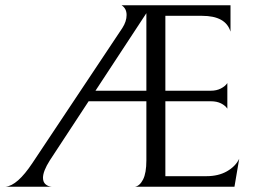

<svg xmlns="http://www.w3.org/2000/svg" viewBox="-20 -708 975 728"><path d="M746 -648H607V-364H779Q801 -364 817.5 -372.5Q834 -381 842 -393V-296Q834 -308 818 -316Q802 -324 780 -324H607V-40H763Q808 -40 840.5 -58.5Q873 -77 887 -106L869 0H492Q510 -3 522.5 -27.5Q535 -52 535 -100V-324H316L169 -100Q143 -59 143 -34Q143 -18 152.5 -9.5Q162 -1 176 0H1Q46 -4 103 -90L444 -602Q460 -627 460 -651Q460 -676 441 -688H854V-588Q836 -648 746 -648ZM342 -364H535V-658Z"/></svg>

Font: BellefairVN
Style: Regular
Weight: 400
Designer: Nick Shinn, Liron Lavi Turkenic
Foundry: Shinntype
Version: Version 1.003